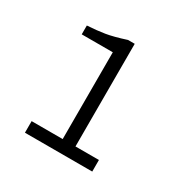

<svg xmlns="http://www.w3.org/2000/svg" viewBox="-99 -883 531 546"><g transform="rotate(30 167.0 -609.5)"><path d="M50 -422V-460H152V-745H50V-774Q82 -776 107 -780Q132 -784 172 -797H194V-460H271V-422Z"/></g></svg>

Font: Chivo Medium Thin
Style: Regular
Weight: 250
Version: Version 2.002